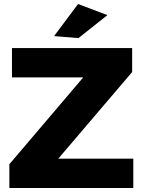

<svg xmlns="http://www.w3.org/2000/svg" viewBox="-20 -942 716 962"><path d="M371.1 -921.9 518.1 -866.2 373 -751 251 -761.2ZM40 -701.2H642.1V-581.1L272 -147H647.9V0H26.9V-119.1L397 -554.2H40Z"/></svg>

Font: Montserrat-Arabic
Style: Bold
Weight: 700
Designer: Mohamed Gaber
Foundry: Kief Type Foundry
Version: Version 5.008;PS 005.008;hotconv 1.0.88;makeotf.lib2.5.64775